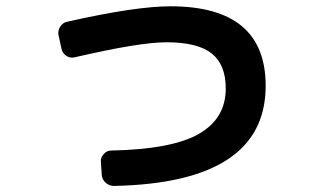

<svg xmlns="http://www.w3.org/2000/svg" viewBox="-20 -575 1040 620"><path d="M178.7 -417 168.9 -461.9Q166 -475.6 174.3 -488.8Q182.6 -502 197.3 -504.9Q418 -554.7 530.3 -554.7Q837.9 -554.7 837.9 -297.9Q837.9 15.6 347.7 25.4Q333 25.4 321.3 15.1Q309.6 4.9 308.6 -9.8L305.7 -52.7Q304.7 -66.4 314.9 -77.6Q325.2 -88.9 338.9 -88.9Q535.2 -92.8 622.1 -142.6Q709 -192.4 709 -289.1Q709 -366.2 663.6 -402.3Q618.2 -438.5 517.6 -438.5Q429.7 -438.5 219.7 -389.6Q206.1 -386.7 193.8 -395Q181.6 -403.3 178.7 -417Z"/></svg>

Font: Rounded-L Mgen+ 1m bold
Style: Bold
Weight: 700
Designer: [Source Han Sans]
Ryoko NISHIZUKA  (kana & ideographs); Paul D. Hunt (Latin, Greek & Cyrillic); Wenlong ZHANG  (bopomofo
Version: Version 1.059.20150602